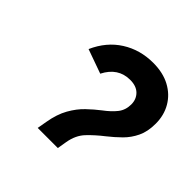

<svg xmlns="http://www.w3.org/2000/svg" viewBox="-139 -654 786 786"><g transform="rotate(45 254.0 -261.5)"><path d="M178 0 185.5 -42.5Q194.5 -95 215 -131.2Q235.5 -167.5 261.8 -192.5Q288 -217.5 313.5 -237Q344.5 -260 362.8 -283.2Q381 -306.5 381 -339Q381 -368.5 361.8 -387.8Q342.5 -407 307 -407Q237 -407 202 -338L97 -375.5Q129 -447.5 188.8 -485.2Q248.5 -523 324 -523Q381 -523 422 -501Q463 -479 485.2 -440.8Q507.5 -402.5 507.5 -354Q507.5 -308 492 -275.8Q476.5 -243.5 452 -219.2Q427.5 -195 399.5 -173Q364 -145.5 336.8 -116.8Q309.5 -88 301.5 -41.5L294.5 0Z"/></g></svg>

Font: Overpass
Style: Bold Italic
Weight: 700
Italic angle: -10°
Designer: Delve Withrington, Dave Bailey, Thomas Jockin
Foundry: Delve Fonts LLC
Version: Version 4.000; ttfautohint (v1.8.3)